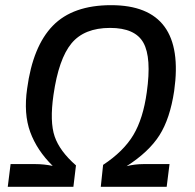

<svg xmlns="http://www.w3.org/2000/svg" viewBox="-20 -723 755 743"><path d="M21 -88H117Q150 -88 184 -81Q123 -141 97 -212Q71 -283 85 -380Q107 -544 184.5 -623.5Q262 -703 410 -703Q701 -703 654 -371Q638 -264 597 -199.5Q556 -135 470 -80Q502 -88 535 -88H636L625 0H370L379 -85Q458 -137 496 -200.5Q534 -264 548 -366Q567 -500 535 -557.5Q503 -615 406 -615Q306 -615 256.5 -555Q207 -495 187 -356Q172 -252 191.5 -195Q211 -138 274 -83L264 0H10Z"/></svg>

Font: Exo 2.0 Medium
Style: Italic
Weight: 500
Italic angle: -8°
Designer: Natanael Gama
Version: Version 1.001;PS 001.001;hotconv 1.0.70;makeotf.lib2.5.58329